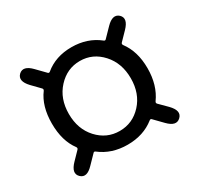

<svg xmlns="http://www.w3.org/2000/svg" viewBox="-109 -736 766 738"><g transform="rotate(-30 274.5 -367.0)"><path d="M109 -153Q76 -118 53 -140Q30 -162 64 -197L97 -231Q102 -236 98 -242Q62 -290 62 -367Q62 -444 98 -492Q102 -498 97 -503L63 -538Q30 -573 53 -595Q76 -616 109 -582L146 -544Q150 -540 155 -544Q203 -584 273.5 -584Q344 -584 394 -544Q399 -540 403 -544L440 -582Q473 -616 496 -595Q519 -573 485 -538L451 -503Q446 -498 450 -492Q487 -443 487 -368Q487 -293 450 -242Q446 -236 451 -231L485 -197Q519 -162 496 -140Q473 -118 440 -152L403 -190Q399 -194 394 -190Q345 -151 274.5 -151Q204 -151 154 -190Q149 -194 145 -190ZM177 -255.5Q217 -212 274.5 -212Q332 -212 372 -255.5Q412 -299 412 -366.5Q412 -434 372 -478Q332 -522 275 -522Q218 -522 177.5 -478Q137 -434 137 -366.5Q137 -299 177 -255.5Z"/></g></svg>

Font: Resource Han Rounded KR Normal
Style: Regular
Weight: 350
Designer: Cyano Hao (round all glyphs); Ryoko NISHIZUKA 西塚涼子 (kana, bopomofo & ideographs); Paul D. Hunt (Latin, Greek & Cyrillic)
Foundry: Cyano Hao
Version: 0.990